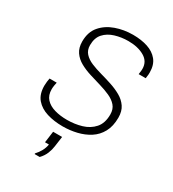

<svg xmlns="http://www.w3.org/2000/svg" viewBox="-220 -818 1069 1183"><g transform="rotate(30 314.5 -226.0)"><path d="M279 10Q217 10 166.5 -5.5Q116 -21 86 -56Q56 -91 56 -151Q56 -163 58 -180.5Q60 -198 62 -205H113Q111 -199 108.5 -182.5Q106 -166 106 -155Q106 -112 129.5 -86.5Q153 -61 193 -49.5Q233 -38 282 -38Q336 -38 385 -52.5Q434 -67 465.5 -102.5Q497 -138 497 -200Q497 -238 476.5 -261.5Q456 -285 422.5 -300Q389 -315 349.5 -326.5Q310 -338 270 -350.5Q230 -363 196.5 -381.5Q163 -400 142.5 -429.5Q122 -459 122 -504Q122 -571 158 -613Q194 -655 251.5 -675.5Q309 -696 374 -696Q432 -696 478 -681Q524 -666 551 -633Q578 -600 578 -546Q578 -539 577.5 -530Q577 -521 574 -503H524Q527 -524 527.5 -531Q528 -538 528 -542Q528 -595 482 -621.5Q436 -648 368 -648Q319 -648 274.5 -634.5Q230 -621 202.5 -590.5Q175 -560 175 -508Q175 -473 195.5 -450.5Q216 -428 249.5 -414Q283 -400 323 -389Q363 -378 402.5 -365Q442 -352 475.5 -333Q509 -314 529.5 -284Q550 -254 550 -208Q550 -147 527 -105Q504 -63 465 -38Q426 -13 377.5 -1.5Q329 10 279 10ZM215 244V239Q233 220 245.5 197Q258 174 262 149H234L245 68H309L299 140Q296 165 285 192.5Q274 220 251 244Z"/></g></svg>

Font: Chivo Medium Thin
Style: Italic
Weight: 250
Italic angle: -8.05°
Version: Version 2.002